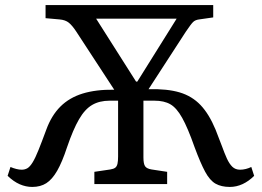

<svg xmlns="http://www.w3.org/2000/svg" viewBox="-20 -720 1024 751"><path d="M106 11.2Q81.1 11.2 57.1 0.7Q33.2 -9.8 9.8 -32.2L21 -66.9Q32.2 -62 43.7 -59.1Q55.2 -56.2 64.9 -56.2Q77.1 -56.2 87.2 -62Q97.2 -67.9 107.7 -85Q118.2 -102.1 130.6 -133.1Q143.1 -164.1 161.1 -212.9Q181.2 -268.1 216.1 -303Q251 -337.9 303 -354Q355 -370.1 426.8 -369.1L277.8 -597.2Q262.7 -620.1 249.3 -631.1Q235.8 -642.1 212.9 -644L158.2 -648.9V-700.2H814V-651.9L758.8 -644Q743.7 -642.1 735.4 -634Q727.1 -626 707 -596.2L561 -371.1Q634.3 -373 682.6 -358.6Q731 -344.2 764.4 -309.1Q797.9 -273.9 823.2 -212.9Q837.4 -177.7 847.7 -149.4Q857.9 -121.1 867.4 -100.1Q877 -79.1 888.9 -67.6Q900.9 -56.2 918.9 -56.2Q930.2 -56.2 941.7 -59.1Q953.1 -62 962.9 -66.9L974.1 -32.2Q953.1 -11.2 929 0Q904.8 11.2 878.9 11.2Q845.7 11.2 823.2 -1.5Q800.8 -14.2 782.5 -48.1Q764.2 -82 741.2 -144Q714.4 -220.2 692.6 -259Q670.9 -297.9 646.5 -312Q622.1 -326.2 584 -326.2H541V-104Q541 -79.1 547.6 -69.6Q554.2 -60.1 573.2 -57.1L633.8 -47.9V0H349.1V-47.9L411.1 -57.1Q424.3 -59.1 430.7 -64Q437 -68.8 439.5 -79.3Q441.9 -89.8 441.9 -107.9V-326.2H409.2Q369.1 -326.2 340.6 -309.6Q312 -293 289.1 -253.4Q266.1 -213.9 242.2 -144Q223.1 -85.9 203.6 -52Q184.1 -18.1 161.1 -3.4Q138.2 11.2 106 11.2ZM512.2 -400.9H517.1L670.9 -647H356Z"/></svg>

Font: Literata
Style: Regular
Weight: 400
Designer: Latin by Veronika Burian and Jose Scaglione. Greek by Irene Vlachou. Cyrillic by Vera Evstafieva.
Foundry: TypeTogether
Version: Version 3.002